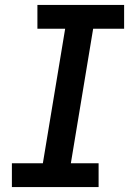

<svg xmlns="http://www.w3.org/2000/svg" viewBox="-20 -755 540 775"><path d="M28 0V-96H153L243 -639H131V-735H481V-639H356L266 -96H378V0Z"/></svg>

Font: Iosevka Curly Slab Oblique
Style: Bold
Weight: 700
Italic angle: -9°
Monospace: yes
Designer: Belleve Invis
Foundry: Belleve Invis
Version: Version 11.1.0; ttfautohint (v1.8.3)